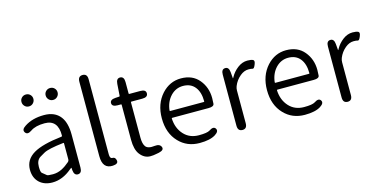

<svg xmlns="http://www.w3.org/2000/svg" viewBox="-77 -1200 3196 1617"><g transform="rotate(-15 1520.5 -391.5)"><path d="M217 13Q148 13 105 -26Q60 -68 60 -139Q60 -227 141 -275Q219 -321 389 -340Q395 -341 395 -348Q397 -486 280 -486Q201 -486 158 -456Q118 -428 100 -455Q81 -482 122 -508Q191 -554 293 -554Q387 -554 434 -493Q476 -438 476 -335V-47Q476 0 443 2Q409 4 404 -43L403 -60Q402 -66 400.5 -66Q399 -66 387 -56Q306 13 217 13ZM239 -53Q279 -53 317 -72Q352 -90 385 -119Q395 -128 395 -142V-281Q395 -286 390 -285Q256 -270 216 -247Q195 -235 175 -223Q139 -201 139 -144Q139 -98 150 -89Q168 -74 187 -59Q195 -53 239 -53ZM191 -657Q169 -657 154 -672.5Q139 -688 139 -709.5Q139 -731 154 -746Q169 -761 191 -761Q213 -761 228 -746Q243 -731 243 -709.5Q243 -688 228 -672.5Q213 -657 191 -657ZM402 -657Q380 -657 365 -672.5Q350 -688 350 -709.5Q350 -731 365 -746Q380 -761 402 -761Q424 -761 439 -746Q454 -731 454 -709.5Q454 -688 439 -672.5Q424 -657 402 -657Z M654 -99V-748Q654 -796 695 -796Q735 -796 735 -748V-93Q735 -55 758.5 -56Q782 -57 788 -26Q794 5 744 8Q654 13 654 -99Z M1124 7Q1097 13 1070 13Q1017 13 980 -36Q948 -79 948 -163V-468Q948 -473 943 -473H914Q866 -473 865 -504Q864 -535 912 -538L945 -540Q951 -540 951 -546L958 -648Q961 -695 995 -694Q1029 -693 1029 -645V-545Q1029 -540 1034 -540H1130Q1178 -540 1178 -507Q1178 -473 1130 -473H1034Q1029 -473 1029 -468V-160Q1029 -107 1047 -82Q1067 -54 1128 -62Q1172 -67 1184 -37Q1195 -8 1146 3Z M1501 13Q1391 13 1320 -62Q1245 -140 1245 -270Q1245 -396 1319 -478Q1389 -554 1486 -554Q1587 -554 1643 -486.5Q1699 -419 1699 -326Q1699 -301 1697 -277Q1695 -252 1648 -252H1331Q1326 -252 1326 -247Q1330 -162 1380 -107Q1430 -52 1511 -52Q1583 -52 1606 -67Q1646 -94 1663 -69Q1680 -43 1639 -17Q1592 13 1501 13ZM1325 -317Q1325 -312 1330 -312H1622Q1627 -312 1627 -317Q1627 -397 1590.5 -442.5Q1554 -488 1487 -488Q1425 -488 1380 -442Q1333 -393 1325 -317Z M1877 0Q1836 0 1836 -48V-493Q1836 -540 1869 -541Q1902 -543 1906 -495L1910 -447Q1910 -441 1911.5 -441Q1913 -441 1918 -451Q1941 -493 1981 -523.5Q2021 -554 2066 -554Q2099 -554 2115 -546Q2131 -538 2117 -505Q2104 -472 2092 -476Q2080 -480 2056 -480Q2018 -480 1983 -451Q1943 -418 1924 -370Q1917 -352 1917 -333V-48Q1917 0 1877 0Z M2418 13Q2308 13 2237 -62Q2162 -140 2162 -270Q2162 -396 2236 -478Q2306 -554 2403 -554Q2504 -554 2560 -486.5Q2616 -419 2616 -326Q2616 -301 2614 -277Q2612 -252 2565 -252H2248Q2243 -252 2243 -247Q2247 -162 2297 -107Q2347 -52 2428 -52Q2500 -52 2523 -67Q2563 -94 2580 -69Q2597 -43 2556 -17Q2509 13 2418 13ZM2242 -317Q2242 -312 2247 -312H2539Q2544 -312 2544 -317Q2544 -397 2507.5 -442.5Q2471 -488 2404 -488Q2342 -488 2297 -442Q2250 -393 2242 -317Z M2794 0Q2753 0 2753 -48V-493Q2753 -540 2786 -541Q2819 -543 2823 -495L2827 -447Q2827 -441 2828.5 -441Q2830 -441 2835 -451Q2858 -493 2898 -523.5Q2938 -554 2983 -554Q3016 -554 3032 -546Q3048 -538 3034 -505Q3021 -472 3009 -476Q2997 -480 2973 -480Q2935 -480 2900 -451Q2860 -418 2841 -370Q2834 -352 2834 -333V-48Q2834 0 2794 0Z"/></g></svg>

Font: Resource Han Rounded JP Normal
Style: Regular
Weight: 350
Designer: Cyano Hao (round all glyphs); Ryoko NISHIZUKA 西塚涼子 (kana, bopomofo & ideographs); Paul D. Hunt (Latin, Greek & Cyrillic)
Foundry: Cyano Hao
Version: 0.990